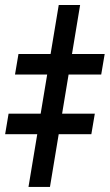

<svg xmlns="http://www.w3.org/2000/svg" viewBox="-73 -739 434 759"><path d="M243.7 -719.2 124.5 0H39.6L159.2 -719.2ZM-13.7 -444.3 0 -525.4H340.8L327.1 -444.3ZM-52.7 -208.5 -39.1 -289.6H301.8L288.1 -208.5Z"/></svg>

Font: Inter 16pt SemiBold
Style: Italic
Weight: 600
Italic angle: -9.3988°
Version: Version 4.001;git-66647c0bb